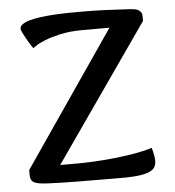

<svg xmlns="http://www.w3.org/2000/svg" viewBox="-51 -747 731 802"><g transform="rotate(-5 314.0 -345.5)"><path d="M522 -691.9Q530.3 -691.4 539.3 -690.2Q548.3 -689 555.7 -685.3Q563 -681.6 567.9 -675Q572.8 -668.5 572.8 -658.2V-638.2L175.8 -68.8H247.6Q280.3 -68.8 321.8 -71Q363.3 -73.2 406.5 -77.9Q449.7 -82.5 490.5 -89.6Q531.2 -96.7 563 -106.9Q563 -106.4 564.2 -101.8Q565.4 -97.2 567.4 -89.4Q569.3 -81.5 571 -71.5Q572.8 -61.5 572.8 -51.8Q572.8 -26.4 555.4 -13.9Q538.1 -1.5 503.9 3.2Q469.7 7.8 419.7 7.3Q369.6 6.8 303.7 6.8Q267.6 6.8 232.9 6.3Q198.2 5.9 168.7 5.1Q139.2 4.4 116.7 3.2Q94.2 2 83 0Q71.8 -2 64.5 -4.9Q57.1 -7.8 52.7 -12.5Q48.3 -17.1 46.6 -24.4Q44.9 -31.7 44.9 -42V-59.1L430.7 -622.1H314.9Q262.7 -621.6 223.6 -612.8Q184.6 -604 158.7 -593.5Q132.8 -583 120.1 -574.2Q107.4 -565.4 106.9 -564.9Q104 -567.9 96.4 -579.8Q88.9 -591.8 80.8 -605.7Q72.8 -619.6 66.7 -632.3Q60.5 -645 60.5 -649.9Q60.5 -660.6 71.8 -668.7Q83 -676.8 102.1 -682.1Q121.1 -687.5 146.7 -690.9Q172.4 -694.3 201.2 -696.3Q230 -698.2 260.7 -698.7Q291.5 -699.2 320.8 -699.2Q371.1 -699.2 422.4 -697Q473.6 -694.8 522 -691.9Z"/></g></svg>

Font: Artifika
Style: Medium
Weight: 500
Designer: Yulya Zhdanova | Cyreal.org
Foundry: Yulya Zhdanova | Cyreal
Version: Version 1.000